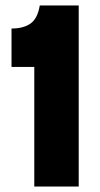

<svg xmlns="http://www.w3.org/2000/svg" viewBox="-20 -680 365 700"><path d="M105 0V-436H22V-576Q65 -576 91 -594Q117 -612 125 -660H267V0Z"/></svg>

Font: Bricolage Grotesque 24pt SemiCondensed ExtraBold
Style: Regular
Weight: 800
Width: 4
Designer: Mathieu Triay
Foundry: Atelier Triay
Version: Version 1.001;gftools[0.9.33.dev8+g029e19f]